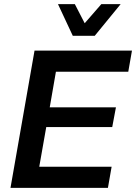

<svg xmlns="http://www.w3.org/2000/svg" viewBox="-20 -914 662 934"><path d="M31 0 148 -668H622L604 -565H252L222 -392H544L526 -296H205L171 -103H523L505 0ZM334 -740 262 -894H344L392 -801L473 -894H567L441 -740Z"/></svg>

Font: Gantari SemiBold
Style: Italic
Weight: 600
Italic angle: -10°
Designer: Anugrah Pasau
Foundry: Lafontype
Version: Version 1.000